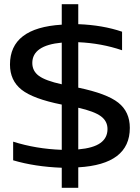

<svg xmlns="http://www.w3.org/2000/svg" viewBox="-20 -795 670 920"><path d="M564.9 -554.2Q466.3 -587.9 355 -592.8V-375Q491.7 -346.7 546.9 -303Q602.1 -259.3 602.1 -182.1Q602.1 -7.3 355 6.8V105H275.9V8.8Q147 3.9 43 -26.9V-116.2Q152.8 -81.5 275.9 -77.1V-293.9Q138.7 -321.3 83.3 -365.2Q27.8 -409.2 27.8 -485.8Q27.8 -661.6 275.9 -676.8V-774.9H355V-679.2Q471.7 -674.8 564.9 -643.1ZM134.8 -493.2Q134.8 -454.6 166.5 -431.4Q198.2 -408.2 275.9 -391.1V-590.8Q134.8 -577.6 134.8 -493.2ZM355 -79.1Q427.2 -85.4 461.2 -109.9Q495.1 -134.3 495.1 -176.8Q495.1 -214.4 463.6 -237.8Q432.1 -261.2 355 -278.8Z"/></svg>

Font: LT Wave
Style: Regular
Weight: 400
Designer: Daniel Lyons
Version: Version 2.5 (Glyphs App)